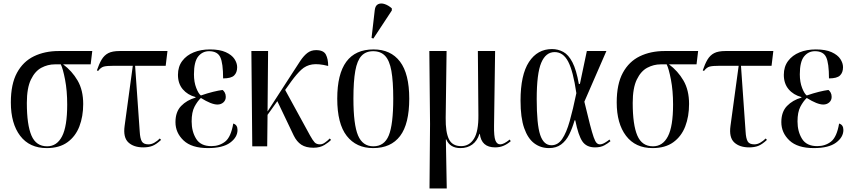

<svg xmlns="http://www.w3.org/2000/svg" viewBox="-20 -823 4795 1080"><path d="M243 10Q146 10 93.5 -59Q41 -128 41 -247Q41 -350 75.5 -413.5Q110 -477 171 -506.5Q232 -536 311 -536H499L490 -461H335Q385 -424 416.5 -370Q448 -316 448 -238Q448 -168 426.5 -112Q405 -56 359.5 -23Q314 10 243 10ZM245 0Q300 0 329 -56Q358 -112 358 -235Q358 -313 346 -375Q334 -437 322 -461H288Q249 -461 213 -442Q177 -423 154 -375.5Q131 -328 131 -244Q131 -121 157 -60.5Q183 0 245 0Z M786 6Q732 6 702 -22Q672 -50 681 -115L727 -453H622Q581 -453 564 -448.5Q547 -444 532 -424L525 -427Q537 -463 551.5 -487.5Q566 -512 589 -524Q612 -536 653 -536H922L912 -453H740L766 -82Q768 -45 777.5 -28Q787 -11 815 -11Q832 -11 848.5 -20.5Q865 -30 879 -44L886 -36Q859 -11 837.5 -2.5Q816 6 786 6Z M1150 10Q1058 10 1012.5 -33Q967 -76 967 -136Q967 -194 999 -227Q1031 -260 1080 -274V-277Q1035 -289 1008 -321Q981 -353 981 -402Q981 -448 1005 -480Q1029 -512 1069.5 -528.5Q1110 -545 1161 -545Q1216 -545 1250 -529.5Q1284 -514 1299 -491Q1314 -468 1314 -445Q1314 -415 1297 -398.5Q1280 -382 1235 -382Q1235 -468 1219 -501.5Q1203 -535 1156 -535Q1119 -535 1095 -505.5Q1071 -476 1071 -405Q1071 -361 1084 -328Q1097 -295 1110 -286Q1148 -299 1178.5 -306.5Q1209 -314 1232 -317Q1239 -312 1244.5 -302Q1250 -292 1250 -278Q1250 -259 1236.5 -247Q1223 -235 1203 -235Q1169 -235 1110 -272Q1090 -253 1074 -222.5Q1058 -192 1058 -140Q1058 -83 1083.5 -42Q1109 -1 1169 -1Q1214 -1 1246.5 -26.5Q1279 -52 1292 -128Q1316 -121 1316 -92Q1316 -51 1274.5 -20.5Q1233 10 1150 10Z M1399 0 1394 -536H1488L1485 -196L1624 -411Q1650 -452 1669.5 -481Q1689 -510 1709.5 -525.5Q1730 -541 1758 -541Q1800 -541 1813 -516Q1826 -491 1826 -452Q1771 -466 1736 -460.5Q1701 -455 1675 -431Q1649 -407 1619 -366L1584 -317L1724 -61Q1739 -34 1749.5 -22.5Q1760 -11 1780 -11Q1794 -11 1808.5 -21.5Q1823 -32 1835 -44L1842 -36Q1830 -23 1805 -7.5Q1780 8 1743 8Q1701 8 1675 -9Q1649 -26 1632 -61L1540 -254L1485 -177L1483 0Z M2079 10Q1984 10 1930.5 -58.5Q1877 -127 1877 -268Q1877 -545 2081 -545Q2178 -545 2230 -476.5Q2282 -408 2282 -268Q2282 -126 2230.5 -58Q2179 10 2079 10ZM2080 0Q2142 0 2167 -61.5Q2192 -123 2192 -268Q2192 -366 2181.5 -424.5Q2171 -483 2146 -509Q2121 -535 2079 -535Q2038 -535 2013.5 -509Q1989 -483 1978.5 -424.5Q1968 -366 1968 -268Q1968 -122 1994 -61Q2020 0 2080 0ZM2080 -606 2070 -610 2088 -766Q2091 -792 2107 -799.5Q2123 -807 2144 -800Q2165 -793 2184 -776V-764Z M2396 237 2399 -126 2395 -536H2492L2487 -160Q2486 -80 2505 -40.5Q2524 -1 2574 -1Q2620 -1 2646 -42.5Q2672 -84 2671 -176L2668 -536H2765L2759 -116Q2758 -56 2766.5 -33.5Q2775 -11 2794 -11Q2814 -11 2847 -38L2853 -29Q2835 -13 2813.5 -3.5Q2792 6 2765 6Q2688 6 2679 -70H2677Q2664 -30 2636.5 -10Q2609 10 2570 10Q2511 10 2490 -39H2488L2493 237Z M3068 10Q3021 10 2985 -17Q2949 -44 2928.5 -102.5Q2908 -161 2908 -257Q2908 -402 2955.5 -474.5Q3003 -547 3085 -547Q3119 -547 3148.5 -531Q3178 -515 3200 -472.5Q3222 -430 3236 -351H3242L3281 -536H3391L3267 -251Q3286 -171 3298.5 -123Q3311 -75 3319.5 -51Q3328 -27 3336 -19Q3344 -11 3354 -11Q3367 -11 3383 -20.5Q3399 -30 3408 -38L3414 -29Q3400 -17 3379.5 -5.5Q3359 6 3327 6Q3279 6 3256 -27.5Q3233 -61 3216 -146H3212Q3199 -101 3181.5 -66Q3164 -31 3136.5 -10.5Q3109 10 3068 10ZM3082 -6Q3118 -6 3142 -41Q3166 -76 3184.5 -141.5Q3203 -207 3222 -299Q3204 -423 3176 -476.5Q3148 -530 3100 -530Q3050 -530 3024.5 -470Q2999 -410 2999 -266Q2999 -123 3018.5 -64.5Q3038 -6 3082 -6Z M3651 10Q3554 10 3501.5 -59Q3449 -128 3449 -247Q3449 -350 3483.5 -413.5Q3518 -477 3579 -506.5Q3640 -536 3719 -536H3907L3898 -461H3743Q3793 -424 3824.5 -370Q3856 -316 3856 -238Q3856 -168 3834.5 -112Q3813 -56 3767.5 -23Q3722 10 3651 10ZM3653 0Q3708 0 3737 -56Q3766 -112 3766 -235Q3766 -313 3754 -375Q3742 -437 3730 -461H3696Q3657 -461 3621 -442Q3585 -423 3562 -375.5Q3539 -328 3539 -244Q3539 -121 3565 -60.5Q3591 0 3653 0Z M4194 6Q4140 6 4110 -22Q4080 -50 4089 -115L4135 -453H4030Q3989 -453 3972 -448.5Q3955 -444 3940 -424L3933 -427Q3945 -463 3959.5 -487.5Q3974 -512 3997 -524Q4020 -536 4061 -536H4330L4320 -453H4148L4174 -82Q4176 -45 4185.5 -28Q4195 -11 4223 -11Q4240 -11 4256.5 -20.5Q4273 -30 4287 -44L4294 -36Q4267 -11 4245.5 -2.5Q4224 6 4194 6Z M4558 10Q4466 10 4420.5 -33Q4375 -76 4375 -136Q4375 -194 4407 -227Q4439 -260 4488 -274V-277Q4443 -289 4416 -321Q4389 -353 4389 -402Q4389 -448 4413 -480Q4437 -512 4477.5 -528.5Q4518 -545 4569 -545Q4624 -545 4658 -529.5Q4692 -514 4707 -491Q4722 -468 4722 -445Q4722 -415 4705 -398.5Q4688 -382 4643 -382Q4643 -468 4627 -501.5Q4611 -535 4564 -535Q4527 -535 4503 -505.5Q4479 -476 4479 -405Q4479 -361 4492 -328Q4505 -295 4518 -286Q4556 -299 4586.5 -306.5Q4617 -314 4640 -317Q4647 -312 4652.5 -302Q4658 -292 4658 -278Q4658 -259 4644.5 -247Q4631 -235 4611 -235Q4577 -235 4518 -272Q4498 -253 4482 -222.5Q4466 -192 4466 -140Q4466 -83 4491.5 -42Q4517 -1 4577 -1Q4622 -1 4654.5 -26.5Q4687 -52 4700 -128Q4724 -121 4724 -92Q4724 -51 4682.5 -20.5Q4641 10 4558 10Z"/></svg>

Font: Noto Serif Display Condensed
Style: Regular
Weight: 400
Width: 3
Designer: Monotype Design Team
Foundry: Monotype Imaging Inc.
Version: Version 2.009